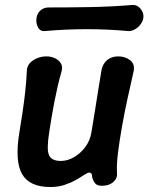

<svg xmlns="http://www.w3.org/2000/svg" viewBox="-20 -740 598 773"><path d="M451 -43Q453 -22 436 -7Q419 8 390 8Q371 8 363 -2Q355 -12 351 -27Q351 -37 347.5 -41.5Q344 -46 338 -45Q331 -44 317.5 -35Q304 -26 284.5 -15Q265 -4 239.5 4.5Q214 13 183 13Q99 13 69 -39Q39 -91 58 -207Q65 -249 71 -289.5Q77 -330 81.5 -370.5Q86 -411 88 -453Q88 -472 99.5 -485Q111 -498 129 -505.5Q147 -513 166 -513Q186 -513 201.5 -505.5Q217 -498 225 -485Q233 -472 228 -453Q219 -422 212 -391.5Q205 -361 199 -330.5Q193 -300 188 -269.5Q183 -239 178 -207Q167 -138 177.5 -115Q188 -92 225 -92Q252 -92 278.5 -107.5Q305 -123 324 -149Q343 -175 348 -207Q355 -249 361.5 -289.5Q368 -330 374.5 -371Q381 -412 388 -454Q392 -481 410 -497Q428 -513 456 -513Q485 -513 504.5 -497Q524 -481 518 -453Q506 -401 493.5 -343.5Q481 -286 471 -229.5Q461 -173 455 -125Q449 -77 451 -43ZM557 -667Q555 -654 545.5 -641.5Q536 -629 522.5 -621.5Q509 -614 496 -615Q331 -630 161 -615Q142 -613 133 -630Q124 -647 127 -667V-668Q130 -687 143.5 -698.5Q157 -710 176 -710Q260 -710 344 -711.5Q428 -713 513 -720Q526 -721 536.5 -713.5Q547 -706 553 -693.5Q559 -681 557 -668Z"/></svg>

Font: Winky Sans Medium
Style: Italic
Weight: 500
Italic angle: -8.97852°
Designer: Simon Atzbach
Foundry: typofactur
Version: Version 1.205